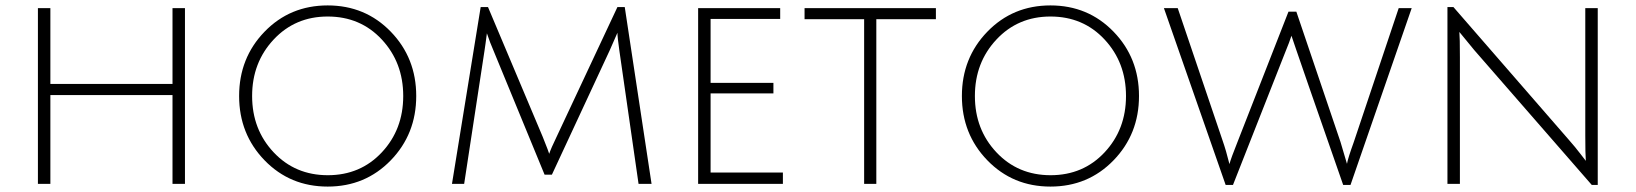

<svg xmlns="http://www.w3.org/2000/svg" viewBox="-20 -679 6040 709"><path d="M617 0V-328H166V0H120V-649H166V-369H617V-649H663V0Z M1190 10Q1051 10 957 -87Q863 -184 863 -324.5Q863 -465 957 -562Q1051 -659 1190 -659Q1329 -659 1423 -562Q1517 -465 1517 -324.5Q1517 -184 1423 -87Q1329 10 1190 10ZM1190 -618Q1070 -618 990.5 -533Q911 -448 911 -324.5Q911 -201 990.5 -116.5Q1070 -32 1190.5 -32Q1311 -32 1390 -116.5Q1469 -201 1469 -324.5Q1469 -448 1390 -533Q1311 -618 1190 -618Z M2018 -34H1991L1802 -493Q1790 -520 1778 -556Q1778 -555 1776.5 -545Q1775 -535 1773 -518.5Q1771 -502 1769 -491L1694 0H1649L1755 -653H1782L1984 -174Q2008 -114 2008 -111Q2015 -132 2035 -173L2260 -653H2287L2386 0H2338L2267 -493Q2260 -542 2260 -558L2231 -492Z M2558 0V-649H2861V-609H2604V-373H2836V-334H2604V-42H2871V0Z M3171 -608H2951V-649H3436V-608H3216V0H3171Z M3859 10Q3720 10 3626 -87Q3532 -184 3532 -324.5Q3532 -465 3626 -562Q3720 -659 3859 -659Q3998 -659 4092 -562Q4186 -465 4186 -324.5Q4186 -184 4092 -87Q3998 10 3859 10ZM3859 -618Q3739 -618 3659.5 -533Q3580 -448 3580 -324.5Q3580 -201 3659.5 -116.5Q3739 -32 3859.5 -32Q3980 -32 4059 -116.5Q4138 -201 4138 -324.5Q4138 -448 4059 -533Q3980 -618 3859 -618Z M4551 -158 4738 -636H4767L4930 -155L4954 -74Q4957 -93 4979 -154L5145 -649H5193L4967 4H4940Q4773 -475 4767 -494Q4758 -521 4749 -547Q4744 -530 4722 -476L4533 4H4506L4278 -649H4329L4494 -162Q4508 -122 4520 -73Q4525 -93 4551 -158Z M5325 0V-653H5347L5773 -163Q5796 -137 5815.5 -111.5Q5835 -86 5836 -85Q5834 -109 5834 -179V-649H5880V4H5858L5424 -494L5369 -561Q5371 -541 5371 -467V0Z"/></svg>

Font: Julius Sans One
Style: Regular
Weight: 400
Designer: Luciano Vergara
Foundry: LatinoType
Version: Version 1.001